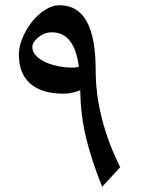

<svg xmlns="http://www.w3.org/2000/svg" viewBox="-20 -699 545 730"><path d="M368.2 11.2Q325.7 -96.2 305.9 -180.9Q286.1 -265.6 285.2 -356Q252.9 -342.8 221.2 -342.8Q139.2 -342.8 95.5 -380.6Q51.8 -418.5 51.8 -491.2Q51.8 -530.8 75.7 -576.2Q99.6 -621.6 136 -650.4Q172.4 -679.2 206.1 -679.2Q274.9 -679.2 309.3 -618.2Q343.8 -557.1 343.8 -431.2Q343.8 -251.5 437 -63ZM254.9 -441.9Q266.1 -441.9 279.8 -444.8Q263.2 -576.2 176.8 -576.2Q148.9 -576.2 126 -557.4Q103 -538.6 103 -520Q103 -498 124.3 -480.2Q145.5 -462.4 181.6 -452.1Q217.8 -441.9 254.9 -441.9Z"/></svg>

Font: Droid Persian Naskh
Style: Regular
Weight: 400
Designer: Pascal Zoghbi
Foundry: Ascender Corporation
Version: Version 1.00